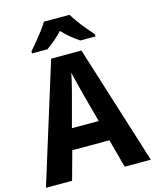

<svg xmlns="http://www.w3.org/2000/svg" viewBox="-135 -1024 899 1114"><g transform="rotate(-15 315.0 -467.0)"><path d="M473 0 427 -171H204L157 0H0L223 -716H405L630 0ZM349 -469Q342 -498 331.5 -538Q321 -578 315 -607Q311 -588 305 -561.5Q299 -535 292.5 -510Q286 -485 282 -470L235 -295H396ZM392 -934Q405 -912 424.5 -885.5Q444 -859 465.5 -833Q487 -807 505 -787V-774H414Q391 -789 364.5 -810.5Q338 -832 314 -858Q289 -832 263.5 -810.5Q238 -789 216 -774H124V-787Q141 -806 163 -832.5Q185 -859 205.5 -886Q226 -913 238 -934Z"/></g></svg>

Font: Noto Sans Armenian SemiCondensed
Style: Bold
Weight: 700
Width: 4
Designer: Monotype Design Team
Foundry: Monotype Imaging Inc.
Version: Version 2.008; ttfautohint (v1.8.4.7-5d5b)